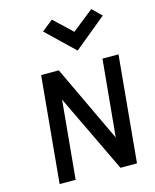

<svg xmlns="http://www.w3.org/2000/svg" viewBox="-135 -1032 909 1123"><g transform="rotate(-15 319.0 -470.5)"><path d="M84 0 144.5 -644H251.5L487.5 -144.5L468.5 -146L516 -644H613L552.5 0H452.5L208.5 -509.5L229 -508L181 0ZM527.5 -941 583 -887 388 -727 221.5 -887 289 -941 398 -838Z"/></g></svg>

Font: Karla SemiBold
Style: Italic
Weight: 600
Italic angle: -8°
Designer: Jonathan Pinhorn
Version: Version 2.004;gftools[0.9.33]